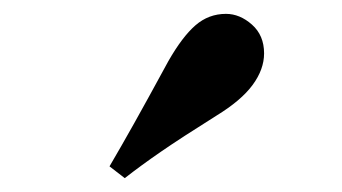

<svg xmlns="http://www.w3.org/2000/svg" viewBox="-20 -894 493 277"><path d="M138 -654Q155 -683 173.5 -716Q192 -749 223 -806Q243 -841 262 -857.5Q281 -874 306 -874Q326 -874 343.5 -858.5Q361 -843 361 -817Q361 -794 344.5 -771.5Q328 -749 292 -727Q241 -695 212 -675Q183 -655 160 -637Z"/></svg>

Font: Early Summer Mincho Heavy
Style: Regular
Weight: 900
Designer: GuiWonder
Version: Version 1.002